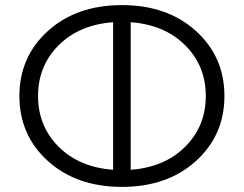

<svg xmlns="http://www.w3.org/2000/svg" viewBox="-20 -726 955 752"><path d="M458 -706Q635 -706 747 -605Q859 -504 859 -350Q859 -196 747 -95Q635 6 458 6Q280 6 168 -95Q56 -196 56 -350Q56 -504 168 -605Q280 -706 458 -706ZM492 -61Q625 -71 705.5 -151.5Q786 -232 786 -350Q786 -468 705.5 -548.5Q625 -629 492 -639ZM423 -61V-639Q290 -629 209.5 -548.5Q129 -468 129 -350Q129 -232 209.5 -151.5Q290 -71 423 -61Z"/></svg>

Font: Montserrat Alternates
Style: Regular
Weight: 400
Designer: Julieta Ulanovsky
Foundry: Julieta Ulanovsky
Version: Version 7.200;PS 007.200;hotconv 1.0.88;makeotf.lib2.5.64775